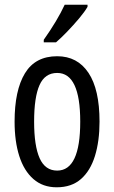

<svg xmlns="http://www.w3.org/2000/svg" viewBox="-20 -786 485 816"><path d="M403 -269Q403 -186 383.5 -123Q364 -60 324 -25Q284 10 221 10Q162 10 122 -25Q82 -60 62 -122.5Q42 -185 42 -269Q42 -402 86 -474.5Q130 -547 223 -547Q309 -547 356 -476.5Q403 -406 403 -269ZM125 -269Q125 -166 148.5 -113.5Q172 -61 223 -61Q321 -61 321 -269Q321 -476 223 -476Q171 -476 148 -424.5Q125 -373 125 -269ZM352 -757Q340 -736 316 -707.5Q292 -679 265.5 -651.5Q239 -624 218 -606H166V-617Q224 -699 255 -766H352Z"/></svg>

Font: Noto Sans Gurmukhi ExtraCondensed
Style: Regular
Weight: 400
Width: 2
Designer: Jelle Bosma - Monotype Design Team
Foundry: Monotype Imaging Inc.
Version: Version 2.004; ttfautohint (v1.8.4.7-5d5b)